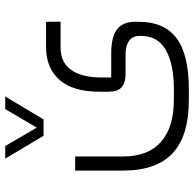

<svg xmlns="http://www.w3.org/2000/svg" viewBox="-24 -510 751 744"><g transform="rotate(-90 352.0 -137.5)"><path d="M198.2 -344.7 109.9 -493.2H158.7L225.6 -378.4L230 -371.1L234.4 -378.4L301.8 -493.2H350.6L261.7 -344.7ZM369.1 -127.9Q369.1 -231 415 -283Q460.9 -335 542 -335H640.1L640.6 -278.8H539.6Q483.9 -278.8 454.8 -239.5Q425.8 -200.2 424.3 -127.9V-97.2V-82.5H439H517.1Q582 -82.5 611.1 -59.8Q640.1 -37.1 640.1 10.3V24.4Q640.1 122.6 576.7 170.4Q513.2 218.3 378.4 218.3H337.4Q198.2 218.3 130.9 155.5Q63.5 92.8 63.5 -36.6V-222.2H118.2V-36.6Q118.2 60.1 174.6 110.1Q231 160.2 337.4 160.2H378.4Q476.6 160.2 531 128.9Q585.4 97.7 585.4 33.2V27.3Q585.4 1 566.7 -12.9Q547.9 -26.9 517.1 -26.9H439.9Q402.8 -26.9 386 -42.5Q369.1 -58.1 369.1 -92.8Z"/></g></svg>

Font: Shabnam Thin FD
Style: Thin-FD
Weight: 100
Foundry: DejaVu fonts team - Redesigned by Saber Rastikerdar - Based on Vazir font
Version: Version 5.0.0